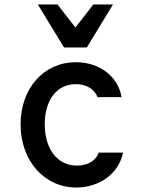

<svg xmlns="http://www.w3.org/2000/svg" viewBox="-20 -828 640 858"><path d="M421 -146C409 -110 372 -88 324 -88C236 -88 180 -162 180 -273C180 -381 234 -452 319 -452C366 -452 402 -430 416 -394H523C508 -487 424 -550 319 -550C176 -550 72 -434 72 -272C72 -111 177 10 321 10C425 10 511 -53 530 -146ZM266 -616H368L485 -808H397L317 -705L237 -808H149Z"/></svg>

Font: CommitMono
Style: 600Regular
Weight: 600
Monospace: yes
Designer: Eigil Nikolajsen
Foundry: Eigil Nikolajsen
Version: Version 1.143